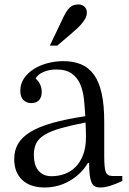

<svg xmlns="http://www.w3.org/2000/svg" viewBox="-20 -821 572 851"><path d="M43 -116Q43 -57 78.5 -23.5Q114 10 178 10Q237 10 288 -19Q339 -48 370 -99H375Q375 -67 377.5 -46.5Q380 -26 385.5 -13Q391 0 400.5 5Q410 10 424 10Q444 10 468.5 2.5Q493 -5 522 -19V-41H478Q455 -41 448.5 -59.5Q442 -78 442 -128V-281Q442 -356 430.5 -407.5Q419 -459 396 -490.5Q373 -522 339 -536Q305 -550 261 -550Q227 -550 193 -541.5Q159 -533 131.5 -516Q104 -499 87 -474.5Q70 -450 70 -419Q70 -390 84.5 -377Q99 -364 119 -364Q129 -364 137.5 -367Q146 -370 152 -376Q158 -382 161.5 -391.5Q165 -401 165 -413Q165 -421 163.5 -429Q162 -437 158.5 -445Q155 -453 150 -460Q145 -467 138 -473Q146 -490 171.5 -501.5Q197 -513 229 -513Q273 -513 298 -495Q323 -477 335.5 -448Q348 -419 352 -382Q356 -345 358 -306Q272 -293 212 -276Q152 -259 114.5 -236Q77 -213 60 -183.5Q43 -154 43 -116ZM209 -40Q188 -40 173.5 -47Q159 -54 149 -66.5Q139 -79 134.5 -96.5Q130 -114 130 -135Q130 -165 141 -186.5Q152 -208 178.5 -224Q205 -240 249 -252.5Q293 -265 359 -278Q360 -262 360.5 -247Q361 -232 361 -213Q361 -168 348.5 -135Q336 -102 315 -81Q294 -60 266.5 -50Q239 -40 209 -40ZM242 -705 201 -619H234L288 -665Q298 -674 311.5 -685.5Q325 -697 337 -710Q349 -723 357 -737Q365 -751 365 -765Q365 -775 361.5 -782Q358 -789 352 -793.5Q346 -798 338.5 -800Q331 -802 322 -801Q308 -800 298.5 -794.5Q289 -789 280.5 -778Q272 -767 263 -749Q254 -731 242 -705Z"/></svg>

Font: GradeGX
Style: Regular
Weight: 100
Width: 1
Designer: Adam Twardoch
Foundry: Adam Twardoch
Version: Version 2.002; DEVELOPMENT